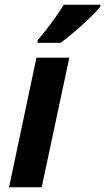

<svg xmlns="http://www.w3.org/2000/svg" viewBox="-20 -786 441 806"><path d="M133 -544H271L155 0H18ZM138 -618Q162 -644 193 -686Q224 -728 248 -766H401V-758Q381 -732 327 -683Q273 -634 234 -606H138Z"/></svg>

Font: Noto Sans Display
Style: Bold Italic
Weight: 700
Italic angle: -12°
Designer: Monotype Design team
Foundry: Monotype Imaging Inc.
Version: Version 1.000